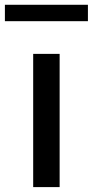

<svg xmlns="http://www.w3.org/2000/svg" viewBox="-59 -764 379 784"><path d="M76.5 0V-544H184.5V0ZM-39 -677.5V-744.5H300V-677.5Z"/></svg>

Font: Encode Sans SmExp Md
Style: Regular
Weight: 500
Width: 6
Designer: Multiple Designers
Foundry: Impallari Type
Version: Version 3.002; ttfautohint (v1.8.3) -l 8 -r 50 -G 200 -x 14 